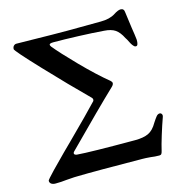

<svg xmlns="http://www.w3.org/2000/svg" viewBox="-103 -768 812 866"><g transform="rotate(-15 303.5 -335.5)"><path d="M24 -14Q24 -18 59.5 -55Q95 -92 123.5 -120Q152 -148 164 -160Q268 -263 311 -309Q313 -312 313 -316Q313 -321 309 -325Q224 -409 124.5 -514.5Q25 -620 25 -628Q25 -638 30.5 -643.5Q36 -649 43 -649L111 -648Q217 -646 281 -646Q382 -646 437 -647Q479 -647 505 -664Q525 -677 537 -677Q553 -677 554 -658L564 -584Q570 -547 572 -527V-520Q572 -514 570 -506Q567 -495 556 -499Q546 -506 537.5 -523.5Q529 -541 525 -546Q510 -576 491.5 -588.5Q473 -601 440 -603Q390 -607 322 -609.5Q254 -612 206 -612Q187 -612 187 -605Q187 -602 191 -596Q220 -560 288 -490.5Q356 -421 410 -377Q417 -371 417 -365Q417 -358 409 -350Q328 -273 169 -112Q165 -108 165 -104Q165 -97 177 -95Q237 -90 448 -90Q487 -90 510.5 -101Q534 -112 552 -144Q563 -161 570 -169.5Q577 -178 586 -178Q591 -178 594 -174Q597 -170 597 -166L596 -160Q583 -124 569.5 -80Q556 -36 551 -13Q549 -4 546 0.5Q543 5 536 5Q515 5 495 2Q471 0 457 0Q393 -1 274 -1Q193 -1 157 0Q139 0 123.5 1.5Q108 3 102 3Q78 6 51 6Q39 6 31.5 1Q24 -4 24 -14Z"/></g></svg>

Font: EB Garamond Medium
Style: Regular
Weight: 500
Designer: Georg Duffner and Octavio Pardo
Foundry: Georg Duffner
Version: Version 1.000